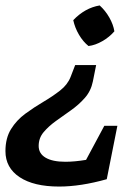

<svg xmlns="http://www.w3.org/2000/svg" viewBox="-74 -511 505 705"><path d="M251 -342Q231 -358 216 -383.5Q201 -409 195 -437Q238 -482 292 -491Q313 -472 327.5 -446.5Q342 -421 346 -396Q328 -375 302 -360Q276 -345 251 -342ZM143 174Q50 174 -2 139.5Q-54 105 -54 44Q-54 -4 -33.5 -37Q-13 -70 19 -93.5Q51 -117 85 -137Q119 -157 146.5 -178.5Q174 -200 185 -228L202 -272H279L267 -212Q260 -177 237.5 -151.5Q215 -126 186.5 -106Q158 -86 131 -66.5Q104 -47 86 -25.5Q68 -4 68 25Q68 53 93.5 68Q119 83 166 83Q200 83 242 76L309 -49H357L318 147Q222 174 143 174Z"/></svg>

Font: Piazzolla SemiBold
Style: Italic
Weight: 600
Italic angle: -11.3°
Designer: Juan Pablo del Peral
Foundry: Huerta Tipografica
Version: Version 1.330